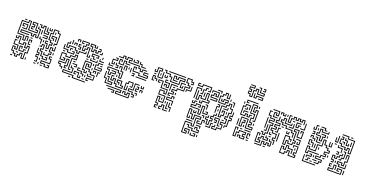

<svg xmlns="http://www.w3.org/2000/svg" viewBox="-38 -1548 4893 2565"><g transform="rotate(20 2408.5 -265.0)"><path d="M129 -234V-294H39V-486H129V-516H171V-396H279V-414H249V-504H201V-486H231V-444H201V-426H225V-414H189V-456H219V-474H189V-516H261V-426H291V-384H159V-504H141V-474H51V-306H141V-246H159V-306H201V-240H189V-294H171V-234ZM75 -504V-516H105V-504ZM369 -414V-504H351V-474H309V-504H285V-516H321V-486H339V-516H381V-426H429V-444H399V-510H411V-456H441V-414ZM459 -234V-294H429V-336H465V-324H441V-306H471V-246H489V-306H519V-324H489V-354H459V-456H489V-516H561V-486H591V-324H561V-300H549V-336H579V-474H549V-504H501V-444H471V-366H501V-336H531V-294H501V-234ZM429 -474V-510H441V-486H459V-510H471V-474ZM69 -324V-366H231V-336H249V-366H291V-336H309V-444H279V-480H291V-456H321V-324H279V-354H261V-324H219V-354H81V-336H195V-324ZM519 -450V-480H531V-450ZM75 -384V-396H129V-444H81V-426H105V-414H69V-456H141V-384ZM339 -390V-450H351V-390ZM519 -360V-384H489V-426H561V-360H549V-414H501V-396H531V-360ZM375 -354V-366H429V-384H375V-396H441V-354ZM369 -270V-324H339V-360H351V-336H381V-270ZM399 -300V-330H411V-300ZM225 -294V-306H255V-294ZM459 -144V-180H471V-156H519V-186H549V-204H519V-276H561V-246H579V-300H591V-234H549V-264H531V-216H561V-174H531V-144ZM459 -84V-114H429V-174H399V-216H429V-264H411V-234H375V-246H399V-276H441V-204H411V-186H441V-126H471V-96H519V-114H495V-126H531V-84ZM219 -204V-276H261V-240H249V-264H231V-216H255V-204ZM99 6V-24H69V-54H39V-126H81V-96H99V-144H39V-216H75V-204H51V-156H111V-84H69V-114H51V-66H81V-36H111V-6H129V-36H159V-66H201V-6H219V-96H249V-174H231V-144H189V-204H171V-174H99V-264H81V-234H39V-270H51V-246H69V-276H111V-186H159V-216H201V-156H219V-186H261V-84H231V6H189V-54H171V-24H141V6ZM465 -204V-216H495V-204ZM375 -24V-36H399V-84H369V-126H399V-144H369V-210H381V-156H411V-114H381V-96H411V-24ZM579 -180V-210H591V-180ZM129 -84V-156H171V-120H159V-144H141V-96H189V-126H225V-114H201V-84ZM519 6V-24H459V-66H579V-114H549V-156H585V-144H561V-126H591V-54H471V-36H531V-6H579V-24H555V-36H591V6ZM429 -60V-90H441V-60ZM105 -54V-66H135V-54ZM249 0V-30H261V0ZM429 0V-30H441V0ZM45 6V-6H75V6ZM375 6V-6H405V6ZM465 6V-6H495V6Z M836 -470V-506H878V-470H866V-494H848V-470ZM1016 -314V-434H998V-404H968V-374H926V-446H956V-476H986V-494H908V-476H932V-464H896V-506H998V-464H968V-434H938V-386H956V-416H986V-446H1028V-326H1046V-350H1058V-314ZM1046 -404V-464H1016V-506H1088V-476H1106V-500H1118V-464H1076V-494H1028V-476H1058V-416H1076V-446H1118V-416H1136V-446H1166V-464H1142V-476H1178V-434H1148V-404H1106V-434H1088V-404ZM776 -410V-470H788V-410ZM806 -410V-446H848V-410H836V-434H818V-410ZM872 -374V-386H896V-404H866V-446H902V-434H878V-416H908V-374ZM1172 -404V-416H1196V-440H1208V-404ZM866 -314V-344H836V-374H758V-344H716V-416H746V-440H758V-404H728V-356H746V-386H848V-356H878V-326H896V-356H986V-380H998V-344H908V-314ZM1106 -314V-344H1076V-386H1178V-344H1142V-356H1166V-374H1088V-356H1118V-326H1142V-314ZM746 -284V-314H686V-380H698V-326H758V-296H836V-314H812V-326H848V-284ZM1226 -350V-380H1238V-350ZM776 -320V-356H812V-344H788V-320ZM1196 -314V-350H1208V-326H1262V-314ZM1076 -284V-320H1088V-296H1166V-320H1178V-284ZM836 -74V-236H896V-284H878V-254H818V-224H746V-254H698V-176H746V-194H722V-206H758V-164H686V-266H758V-236H806V-266H866V-296H908V-224H848V-86H872V-74ZM1166 -194V-266H1196V-296H1262V-284H1208V-254H1178V-206H1256V-224H1202V-236H1268V-194ZM1022 -284V-296H1052V-284ZM692 -284V-296H722V-284ZM1106 -14V-56H1196V-104H1136V-134H1106V-164H1046V-236H1088V-206H1106V-254H1028V-146H1058V-116H1076V-140H1088V-104H1046V-134H1016V-266H1118V-194H1076V-224H1058V-176H1118V-146H1148V-116H1208V-44H1118V-26H1142V-14ZM1232 -254V-266H1262V-254ZM1136 -230V-260H1148V-230ZM746 -50V-74H716V-104H686V-146H776V-206H818V-104H788V-86H812V-74H776V-116H806V-194H788V-134H698V-116H728V-86H758V-50ZM872 -194V-206H902V-194ZM1136 -170V-200H1148V-170ZM902 -134V-146H926V-164H872V-176H938V-134ZM1166 -140V-176H1208V-140H1196V-164H1178V-140ZM1226 -110V-176H1262V-164H1238V-110ZM1046 -50V-74H1016V-104H956V-146H992V-134H968V-116H1028V-86H1058V-50ZM926 16V-14H776V-56H896V-104H866V-140H878V-116H908V-44H788V-26H938V4H1112V16ZM1106 -74V-110H1118V-86H1172V-74ZM986 -14V-74H938V-56H962V-44H926V-86H998V-26H1016V-50H1028V-14ZM1076 -50V-80H1088V-50ZM1052 -14V-26H1082V-14ZM872 16V4H902V16Z M1748 -374V-404H1718V-434H1568V-476H1598V-494H1550V-464H1508V-494H1490V-464H1424V-476H1478V-506H1520V-476H1538V-506H1610V-464H1580V-446H1730V-416H1760V-386H1778V-416H1844V-404H1790V-374ZM1628 -464V-500H1640V-476H1688V-494H1664V-506H1700V-464ZM1748 -434V-464H1718V-500H1730V-476H1760V-446H1814V-434ZM1358 -344V-416H1418V-434H1394V-446H1430V-404H1370V-356H1388V-380H1400V-344ZM1448 -374V-446H1490V-410H1478V-434H1460V-386H1508V-446H1550V-416H1604V-404H1538V-434H1520V-374ZM1748 -314V-344H1658V-416H1700V-380H1688V-404H1670V-356H1760V-326H1868V-344H1808V-386H1874V-374H1820V-356H1880V-314ZM1538 -320V-386H1580V-320H1568V-374H1550V-320ZM1424 -314V-326H1448V-344H1418V-380H1430V-356H1460V-314ZM1598 -350V-380H1610V-350ZM1628 -320V-380H1640V-320ZM1358 -194V-254H1328V-296H1490V-266H1520V-206H1538V-284H1508V-344H1490V-320H1478V-356H1520V-296H1550V-194H1508V-254H1478V-284H1340V-266H1370V-206H1388V-236H1448V-254H1394V-266H1460V-224H1400V-194ZM1328 -314V-350H1340V-326H1394V-314ZM1664 -284V-296H1688V-314H1664V-326H1700V-284ZM1724 -284V-296H1874V-284ZM1358 -74V-134H1328V-230H1340V-146H1370V-86H1448V-104H1388V-164H1364V-176H1400V-116H1460V-74ZM1478 -200V-230H1490V-200ZM1508 -74V-104H1478V-164H1460V-134H1418V-206H1454V-194H1430V-146H1448V-176H1490V-116H1520V-86H1598V-104H1568V-164H1520V-146H1550V-110H1538V-134H1508V-176H1580V-116H1610V-74ZM1628 -74V-176H1658V-206H1730V-134H1694V-146H1718V-194H1670V-164H1640V-86H1658V-140H1670V-74ZM1754 -14V-26H1778V-44H1748V-74H1688V-116H1748V-206H1814V-194H1760V-104H1700V-86H1760V-56H1790V-14ZM1838 -164V-200H1850V-176H1868V-200H1880V-164ZM1778 -104V-146H1808V-164H1784V-176H1820V-134H1790V-116H1814V-104ZM1838 -110V-146H1880V-110H1868V-134H1850V-110ZM1808 -50V-74H1784V-86H1820V-50ZM1538 16V-26H1598V-44H1394V-56H1610V-14H1550V4H1718V-44H1700V-14H1658V-44H1640V-20H1628V-56H1670V-26H1688V-56H1730V16ZM1484 16V4H1508V-14H1424V-26H1520V16Z M1996 -384V-486H2026V-504H1978V-444H1936V-480H1948V-456H1966V-516H2038V-474H2008V-396H2056V-480H2068V-384ZM2176 -384V-444H2146V-474H2086V-504H2062V-516H2098V-486H2158V-456H2188V-396H2296V-456H2356V-474H2278V-444H2236V-474H2218V-426H2272V-414H2206V-486H2248V-456H2266V-486H2368V-444H2308V-384ZM2122 -504V-516H2362V-504ZM2206 -204V-246H2266V-264H2236V-306H2296V-336H2386V-396H2446V-414H2416V-444H2386V-516H2458V-486H2488V-444H2452V-456H2476V-474H2446V-504H2398V-456H2428V-426H2458V-384H2398V-324H2308V-294H2248V-276H2278V-234H2218V-216H2242V-204ZM2026 -420V-450H2038V-420ZM2086 -414V-450H2098V-426H2116V-450H2128V-414ZM1942 -414V-426H1972V-414ZM2326 -354V-426H2392V-414H2338V-366H2356V-390H2368V-354ZM2416 -330V-366H2476V-420H2488V-354H2428V-330ZM1936 -324V-396H1978V-366H2008V-330H1996V-354H1966V-384H1948V-336H1972V-324ZM2146 -294V-324H2128V-300H2116V-336H2158V-306H2176V-354H2116V-396H2152V-384H2128V-366H2188V-294ZM2086 6V-36H2116V-54H2086V-156H2128V-96H2176V-174H2086V-246H2158V-216H2176V-264H2086V-354H2038V-336H2062V-324H2026V-366H2098V-276H2188V-204H2146V-234H2098V-186H2188V-84H2116V-144H2098V-66H2128V-24H2098V-6H2122V6ZM2206 -270V-366H2302V-354H2218V-270ZM2242 -324V-336H2272V-324ZM2296 -240V-270H2308V-240ZM2296 -90V-144H2206V-186H2266V-216H2308V-180H2296V-204H2278V-174H2218V-156H2308V-90ZM2146 -120V-150H2158V-120ZM2206 -90V-120H2218V-90ZM2236 -24V-120H2248V-36H2272V-24ZM2296 0V-54H2266V-120H2278V-66H2308V0ZM2146 6V-36H2176V-66H2218V-6H2272V6H2206V-54H2188V-24H2158V-6H2182V6Z M2701 -434V-446H2725V-494H2617V-464H2545V-506H2581V-494H2557V-476H2605V-506H2737V-434ZM2875 -470V-494H2821V-506H2887V-470ZM2875 -344V-446H2905V-476H2935V-506H2977V-446H2995V-500H3007V-434H2965V-494H2947V-464H2917V-434H2887V-356H2965V-386H2995V-404H2947V-374H2905V-410H2917V-386H2935V-416H3007V-374H2977V-344ZM2611 -374V-386H2635V-446H2665V-476H2701V-464H2677V-434H2647V-374ZM2761 -344V-356H2845V-374H2755V-416H2785V-446H2827V-416H2845V-464H2767V-440H2755V-476H2857V-404H2815V-434H2797V-404H2767V-386H2857V-344ZM2545 -290V-446H2617V-410H2605V-434H2557V-290ZM3025 -410V-440H3037V-410ZM2635 -254V-290H2647V-266H2665V-296H2755V-314H2725V-404H2707V-314H2635V-344H2617V-284H2575V-410H2587V-296H2605V-356H2647V-326H2695V-416H2737V-326H2767V-284H2677V-254ZM3085 -350V-404H3061V-416H3097V-350ZM2665 -350V-410H2677V-350ZM2905 16V-26H2935V-50H2947V-14H2917V4H2965V-26H3025V-74H2995V-116H3055V-164H3025V-206H3055V-266H3085V-314H3055V-374H3037V-344H3007V-314H2947V-176H2965V-206H2995V-254H2977V-230H2965V-266H3007V-194H2977V-164H2935V-326H2995V-356H3025V-386H3067V-326H3097V-254H3067V-194H3037V-176H3067V-104H3007V-86H3037V-14H2977V16ZM2875 -200V-296H2905V-314H2881V-326H2917V-284H2887V-200ZM2971 -284V-296H3025V-320H3037V-284ZM3055 -50V-86H3085V-176H3115V-194H3085V-236H3115V-290H3127V-224H3097V-206H3127V-164H3097V-74H3067V-50ZM2755 -200V-254H2731V-266H2767V-200ZM2545 -224V-260H2557V-236H2575V-266H2611V-254H2587V-224ZM2905 -230V-260H2917V-230ZM3025 -230V-260H3037V-230ZM2665 -104V-164H2545V-206H2605V-236H2677V-194H2641V-206H2665V-224H2617V-194H2557V-176H2677V-116H2695V-236H2737V-146H2785V-164H2761V-176H2797V-134H2725V-224H2707V-104ZM2815 -14V-74H2785V-116H2815V-140H2827V-104H2797V-86H2827V-26H2845V-86H2875V-104H2845V-146H2875V-176H2905V-200H2917V-164H2887V-134H2857V-116H2887V-74H2857V-14ZM3001 -134V-146H3031V-134ZM2965 -44V-134H2917V-116H2947V-74H2911V-86H2935V-104H2905V-146H2977V-56H3001V-44ZM2545 196V34H2647V64H2665V-56H2725V-74H2647V-14H2605V-74H2575V-134H2557V-26H2575V-50H2587V-14H2545V-146H2587V-86H2617V-26H2635V-86H2737V-44H2677V76H2635V46H2557V184H2605V166H2575V124H2647V190H2635V136H2587V154H2617V196ZM2605 -104V-140H2617V-116H2635V-140H2647V-104ZM2755 -80V-104H2731V-116H2767V-80ZM2695 16V-26H2731V-14H2707V4H2755V-56H2797V-20H2785V-44H2767V16ZM2821 16V4H2875V-56H2911V-44H2887V16ZM2551 16V4H2641V16ZM2755 70V46H2701V34H2767V70ZM2665 136V106H2605V76H2581V64H2617V94H2677V124H2755V106H2725V76H2707V100H2695V64H2737V94H2767V136ZM2665 196V160H2677V184H2725V166H2701V154H2737V196ZM2755 190V160H2767V190Z M3236 -564V-594H3206V-636H3236V-654H3206V-696H3266V-714H3212V-726H3278V-684H3218V-666H3248V-624H3218V-606H3248V-576H3266V-666H3296V-696H3338V-636H3416V-654H3356V-714H3332V-726H3368V-666H3428V-624H3326V-684H3308V-654H3278V-564ZM3392 -684V-696H3416V-714H3392V-726H3428V-684ZM3296 -564V-630H3308V-576H3326V-606H3428V-564H3362V-576H3416V-594H3338V-564ZM3236 -474V-516H3392V-504H3248V-486H3272V-474ZM3236 -144V-276H3338V-156H3416V-174H3356V-216H3386V-234H3356V-306H3386V-354H3326V-486H3398V-444H3368V-396H3386V-426H3428V-264H3392V-276H3416V-414H3398V-384H3356V-456H3386V-474H3338V-366H3398V-294H3368V-246H3398V-204H3368V-186H3428V-144H3326V-264H3248V-156H3266V-216H3296V-234H3272V-246H3308V-204H3278V-144ZM3206 -450V-480H3218V-450ZM3416 -450V-480H3428V-450ZM3206 -294V-426H3236V-456H3308V-390H3296V-444H3248V-414H3218V-306H3266V-336H3308V-306H3326V-336H3362V-324H3338V-294H3296V-324H3278V-294ZM3242 -384V-396H3266V-420H3278V-384ZM3236 -330V-366H3302V-354H3248V-330ZM3206 -150V-240H3218V-150ZM3416 -210V-240H3428V-210ZM3296 -150V-180H3308V-150ZM3206 6V-126H3248V-90H3236V-114H3218V-6H3236V-66H3266V-96H3368V-54H3338V-36H3368V6H3296V-24H3278V0H3266V-36H3308V-6H3356V-24H3326V-66H3356V-84H3278V-54H3248V6ZM3272 -114V-126H3302V-114ZM3332 -114V-126H3422V-114ZM3386 -24V-96H3428V-60H3416V-84H3398V-36H3422V-24ZM3392 6V-6H3422V6Z M3629 -414V-486H3671V-456H3689V-504H3605V-516H3701V-444H3659V-474H3641V-426H3695V-414ZM3749 -474V-504H3731V-480H3719V-516H3761V-486H3779V-510H3791V-474ZM3839 -414V-516H3875V-504H3851V-426H3869V-486H3899V-516H3941V-486H3959V-516H4001V-486H4019V-516H4061V-450H4049V-504H4031V-474H3989V-504H3971V-474H3929V-504H3911V-474H3881V-414ZM3809 -480V-510H3821V-480ZM3569 -144V-174H3545V-186H3581V-156H3599V-186H3629V-306H3659V-324H3599V-366H3659V-384H3599V-414H3569V-486H3605V-474H3581V-426H3611V-396H3671V-354H3611V-336H3671V-294H3641V-174H3611V-144ZM4025 -384V-396H4079V-480H4091V-384ZM3959 -384V-456H4025V-444H3971V-396H3989V-426H4025V-414H4001V-384ZM3959 -240V-294H3929V-324H3839V-354H3779V-384H3749V-426H3779V-456H3821V-396H3899V-420H3911V-384H3809V-444H3791V-414H3761V-396H3791V-366H3851V-336H3941V-306H3971V-240ZM3905 -444V-456H3935V-444ZM3749 -60V-114H3719V-156H3749V-204H3689V-234H3659V-276H3719V-294H3689V-336H3749V-354H3689V-396H3719V-450H3731V-384H3701V-366H3761V-324H3701V-306H3731V-264H3671V-246H3701V-216H3761V-144H3731V-126H3761V-60ZM3875 -354V-366H3929V-420H3941V-354ZM3569 -240V-390H3581V-240ZM3869 -114V-246H3941V-216H3971V-180H3959V-204H3929V-234H3881V-126H3899V-186H3941V-156H3989V-186H4019V-204H3989V-324H3959V-366H4031V-276H4079V-354H4061V-330H4049V-366H4091V-264H4019V-354H3971V-336H4001V-216H4031V-174H4001V-144H3929V-174H3911V-114ZM3785 -324V-336H3815V-324ZM3725 -234V-246H3749V-306H3785V-294H3761V-234ZM3869 -264V-300H3881V-276H3899V-300H3911V-264ZM3575 -204V-216H3599V-300H3611V-204ZM4049 -174V-210H4061V-186H4079V-234H4025V-246H4091V-174ZM3779 -120V-240H3791V-120ZM3659 -174V-210H3671V-186H3695V-174ZM3509 -24V-156H3551V-120H3539V-144H3521V-36H3569V-54H3539V-96H3569V-126H3611V-96H3659V-114H3629V-150H3641V-126H3671V-84H3599V-114H3581V-84H3551V-66H3581V-24ZM3665 -144V-156H3695V-144ZM3869 6V-96H3911V-66H3929V-126H3971V-96H4031V-30H4019V-84H3959V-114H3941V-54H3899V-84H3881V-6H3929V-36H3959V-66H4001V-6H4079V-24H4049V-66H4079V-144H4031V-120H4019V-156H4091V-54H4061V-36H4091V6H3989V-54H3971V-24H3941V6ZM3515 6V-6H3599V-66H3641V-36H3659V-66H3701V-36H3719V-84H3689V-120H3701V-96H3731V-24H3689V-54H3671V-24H3629V-54H3611V6ZM4049 -90V-120H4061V-90ZM3635 6V-6H3665V6Z M4193 -444V-480H4205V-456H4223V-516H4259V-504H4235V-444ZM4343 -474V-504H4289V-516H4355V-486H4379V-474ZM4733 -294V-354H4715V-324H4673V-354H4613V-384H4583V-456H4613V-474H4589V-486H4625V-444H4595V-396H4625V-366H4685V-336H4703V-366H4745V-306H4763V-474H4673V-504H4589V-516H4685V-486H4775V-294ZM4709 -504V-516H4739V-504ZM4313 -324V-384H4253V-426H4283V-486H4325V-456H4403V-480H4415V-444H4313V-474H4295V-414H4265V-396H4325V-336H4343V-396H4373V-414H4319V-426H4385V-384H4355V-324ZM4253 -450V-480H4265V-450ZM4523 -384V-450H4535V-396H4553V-480H4565V-384ZM4673 -384V-444H4643V-480H4655V-456H4685V-396H4703V-420H4715V-384ZM4733 -390V-450H4745V-390ZM4199 -384V-396H4223V-414H4199V-426H4235V-384ZM4643 -390V-414H4619V-426H4655V-390ZM4403 -390V-420H4415V-390ZM4529 -354V-366H4559V-354ZM4253 -300V-324H4223V-354H4205V-330H4193V-366H4235V-336H4265V-300ZM4283 -294V-354H4259V-366H4295V-306H4349V-294ZM4349 -24V-36H4403V-66H4433V-84H4343V-126H4403V-156H4463V-174H4433V-216H4493V-234H4463V-264H4433V-294H4403V-354H4385V-264H4325V-174H4223V-204H4205V-126H4223V-156H4379V-144H4235V-114H4193V-216H4235V-186H4313V-276H4373V-366H4415V-306H4445V-276H4475V-246H4505V-204H4445V-186H4475V-144H4415V-114H4355V-96H4445V-54H4415V-24ZM4463 -294V-360H4475V-306H4493V-360H4505V-294ZM4643 -270V-324H4583V-360H4595V-336H4655V-270ZM4253 -210V-264H4223V-294H4205V-246H4229V-234H4193V-306H4235V-276H4265V-210ZM4649 -174V-186H4673V-216H4703V-294H4679V-306H4715V-204H4685V-174ZM4589 -234V-246H4613V-264H4589V-276H4625V-234ZM4673 -84V-114H4643V-156H4715V-126H4733V-186H4763V-264H4745V-210H4733V-276H4775V-174H4745V-114H4703V-144H4655V-126H4685V-96H4763V-150H4775V-84ZM4283 -210V-270H4295V-210ZM4559 -114V-126H4583V-144H4553V-216H4595V-186H4613V-216H4643V-246H4673V-270H4685V-234H4655V-204H4625V-174H4583V-204H4565V-156H4595V-114ZM4343 -210V-240H4355V-210ZM4493 -150V-180H4505V-150ZM4613 -120V-150H4625V-120ZM4223 -60V-96H4283V-114H4259V-126H4295V-84H4235V-60ZM4439 -114V-126H4469V-114ZM4313 -90V-120H4325V-90ZM4553 6V-36H4613V-96H4655V-30H4643V-84H4625V-24H4565V-6H4733V-54H4685V-36H4709V-24H4673V-66H4745V6ZM4553 -54V-96H4589V-84H4565V-66H4589V-54ZM4193 6V-90H4205V-6H4379V6ZM4229 -24V-36H4253V-66H4289V-54H4265V-24ZM4319 -54V-66H4379V-54ZM4763 0V-60H4775V0ZM4289 -24V-36H4319V-24Z"/></g></svg>

Font: Rubik Maze
Style: Regular
Weight: 400
Designer: Hubert and Fischer, NaN
Foundry: Hubert and Fischer, NaN
Version: Version 2.200